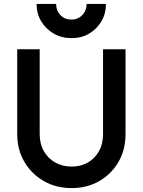

<svg xmlns="http://www.w3.org/2000/svg" viewBox="-20 -952 730 982"><path d="M346 10Q267 10 204 -26Q141 -62 104.5 -124.5Q68 -187 68 -266V-700H183V-267Q183 -216 204.5 -178.5Q226 -141 263 -120.5Q300 -100 346 -100Q393 -100 429 -120.5Q465 -141 486 -178.5Q507 -216 507 -266V-700H622V-265Q622 -186 586 -124Q550 -62 488 -26Q426 10 346 10ZM522 -932Q522 -883 499 -843.5Q476 -804 436.5 -780.5Q397 -757 346 -757Q295 -757 254.5 -780.5Q214 -804 190.5 -843.5Q167 -883 167 -932H267Q267 -898 288.5 -875Q310 -852 346 -852Q368 -852 385.5 -862.5Q403 -873 413 -891.5Q423 -910 423 -932Z"/></svg>

Font: Outfit Thin Medium
Style: Regular
Weight: 500
Version: Version 1.100;gftools[0.9.27]